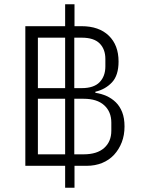

<svg xmlns="http://www.w3.org/2000/svg" viewBox="-20 -800 669 902"><path d="M330 82H286V-21H99V-677H286V-780H330V-677H363Q445 -677 491 -632.5Q537 -588 537 -511Q537 -446 506 -413Q475 -380 428 -369V-364Q456 -360 480.5 -349Q505 -338 524 -319.5Q543 -301 554 -273Q565 -245 565 -206Q565 -165 552 -131.5Q539 -98 516 -73Q493 -48 460 -34.5Q427 -21 387 -21H330ZM286 -386V-623H158V-386ZM329 -386H364Q421 -386 448 -414Q475 -442 475 -488V-523Q475 -569 448 -596Q421 -623 364 -623H329ZM286 -75V-336H158V-75ZM329 -75H373Q436 -75 469.5 -105Q503 -135 503 -186V-224Q503 -275 469.5 -305.5Q436 -336 373 -336H329Z"/></svg>

Font: IBM Plex Sans Hebrew Light
Style: Regular
Weight: 300
Designer: Mike Abbink, Paul van der Laan, Pieter van Rosmalen, Yanek Iontef
Foundry: Bold Monday
Version: Version 1.2